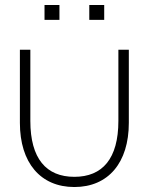

<svg xmlns="http://www.w3.org/2000/svg" viewBox="-20 -740 598 772"><path d="M399 -660V-720H339V-660ZM219 -660V-720H159V-660ZM60 -246C60 -86 142.5 12 279 12C415.5 12 498 -86 498 -246V-540H456V-254C456 -102 392 -29 279 -29C166 -29 102 -102 102 -254V-540H60Z"/></svg>

Font: Vela Sans ExtLt
Style: Regular
Weight: 200
Designer: Principal design: Mikhail Sharanda - project Manrope.
Design modification: Ravid Balaliev
Foundry: Mikhail Sharanda
Version: Version 1.001